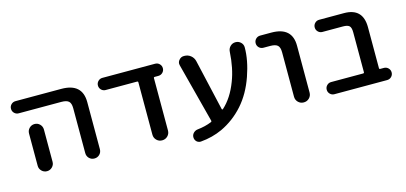

<svg xmlns="http://www.w3.org/2000/svg" viewBox="-56 -907 2801 1325"><g transform="rotate(-15 1344.0 -244.5)"><path d="M85.9 -458Q67.4 -458 54.7 -470.7Q42 -483.4 42 -501.5Q42 -519.5 54.7 -532.2Q67.4 -544.9 85.9 -544.9H413.1Q562.5 -544.9 562.5 -410.2V-74.2Q562.5 -51.8 547.4 -36.6Q532.2 -21.5 510.3 -21.5Q488.3 -21.5 473.1 -36.6Q458 -51.8 458 -74.2V-394.5Q458 -429.7 442.9 -443.8Q427.7 -458 389.6 -458ZM224.6 -304.7V-124V-74.2Q224.6 -52.7 209 -37.1Q193.4 -21.5 171.4 -21.5Q149.4 -21.5 133.8 -37.1Q118.2 -52.7 118.2 -74.2V-124V-304.7Q118.2 -327.1 133.8 -342.8Q149.4 -358.4 171.4 -358.4Q193.4 -358.4 209 -342.8Q224.6 -327.1 224.6 -304.7Z M1049.8 -77.1Q1049.8 -53.7 1033.7 -37.6Q1017.6 -21.5 994.1 -21.5Q970.7 -21.5 954.6 -37.6Q938.5 -53.7 938.5 -77.1V-451.2Q938.5 -458 930.7 -458H706.1Q688.5 -458 675.8 -470.7Q663.1 -483.4 663.1 -501.5Q663.1 -519.5 675.8 -532.2Q688.5 -544.9 706.1 -544.9H1083Q1101.6 -544.9 1114.3 -532.2Q1127 -519.5 1127 -501.5Q1127 -483.4 1114.3 -470.7Q1101.6 -458 1083 -458H1057.6Q1049.8 -458 1049.8 -451.2Z M1446.3 -123Q1447.3 -121.1 1449.7 -120.1Q1452.1 -119.1 1454.1 -121.1Q1521.5 -181.6 1561.5 -287.1Q1595.7 -375 1602.5 -491.2Q1603.5 -513.7 1619.1 -529.3Q1634.8 -544.9 1657.2 -544.9Q1679.7 -544.9 1695.3 -529.3Q1710 -514.6 1710 -494.1Q1710 -402.3 1671.9 -293Q1632.8 -180.7 1564.5 -104Q1496.1 -27.3 1405.3 15.6Q1333 48.8 1250 55.7Q1248 55.7 1247.1 55.7Q1231.4 55.7 1219.7 44.9Q1207 32.2 1207 13.7Q1207 -3.9 1219.7 -16.6Q1232.4 -29.3 1250 -31.2Q1305.7 -37.1 1350.6 -55.7Q1357.4 -58.6 1355.5 -65.4L1245.1 -489.3Q1243.2 -495.1 1243.2 -501Q1243.2 -515.6 1252.9 -527.3Q1266.6 -544.9 1288.1 -544.9H1292Q1317.4 -544.9 1336.9 -529.3Q1356.4 -513.7 1362.3 -489.3Z M1834 -458Q1815.4 -458 1802.7 -470.7Q1790 -483.4 1790 -501.5Q1790 -519.5 1802.7 -532.2Q1815.4 -544.9 1834 -544.9H1913.1Q2062.5 -544.9 2061.5 -410.2V-77.1Q2061.5 -53.7 2045.4 -37.6Q2029.3 -21.5 2005.9 -21.5Q1982.4 -21.5 1966.3 -37.6Q1950.2 -53.7 1950.2 -77.1V-394.5Q1950.2 -429.7 1935.1 -443.8Q1919.9 -458 1881.8 -458Z M2460 -400.4Q2460 -434.6 2447.3 -446.3Q2434.6 -458 2401.4 -458H2254.9Q2237.3 -458 2224.6 -470.7Q2211.9 -483.4 2211.9 -501.5Q2211.9 -519.5 2224.6 -532.2Q2237.3 -544.9 2254.9 -544.9H2432.6Q2566.4 -544.9 2567.4 -410.2V-115.2Q2567.4 -108.4 2575.2 -108.4H2600.6Q2619.1 -108.4 2631.8 -95.7Q2644.5 -83 2644.5 -64.9Q2644.5 -46.9 2631.8 -34.2Q2619.1 -21.5 2600.6 -21.5H2223.6Q2206.1 -21.5 2193.4 -34.2Q2180.7 -46.9 2180.7 -64.9Q2180.7 -83 2193.4 -95.7Q2206.1 -108.4 2223.6 -108.4H2452.1Q2460 -108.4 2460 -115.2Z"/></g></svg>

Font: Gen Jyuu Gothic P Medium
Style: Regular
Weight: 500
Designer: [Source Han Sans]
Ryoko NISHIZUKA  (kana & ideographs); Paul D. Hunt (Latin, Greek & Cyrillic); Wenlong ZHANG  (bopomofo
Version: Version 1.002.20150607